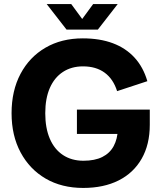

<svg xmlns="http://www.w3.org/2000/svg" viewBox="-20 -910 790 946"><path d="M390 16Q284 16 205 -30Q126 -76 81.5 -159Q37 -242 37 -352Q37 -463 81 -546Q125 -629 204 -675Q283 -721 388 -721Q472 -721 536 -697Q600 -673 643 -626Q686 -579 706 -510L557 -461Q538 -521 495.5 -552Q453 -583 389 -583Q332 -583 290 -555.5Q248 -528 225.5 -476.5Q203 -425 203 -352Q203 -279 225.5 -226.5Q248 -174 290.5 -146Q333 -118 391 -118Q447 -118 484 -136.5Q521 -155 540 -190Q559 -225 561 -275L601 -250H359V-370H718V-295Q718 -198 678 -128Q638 -58 564.5 -21Q491 16 390 16ZM308 -764 210 -890H331L414 -777H356L439 -890H560L462 -764Z"/></svg>

Font: TikTok Sans 24pt
Style: Bold
Weight: 700
Version: Version 4.000